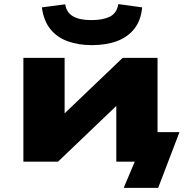

<svg xmlns="http://www.w3.org/2000/svg" viewBox="-20 -788 914 936"><path d="M583 128 637 0H556V-144H855L751 128ZM94 0V-506H295V-201H259L578 -506H748V0H547V-306H583L263 0ZM427 -568Q363 -568 311 -586.5Q259 -605 226 -645.5Q193 -686 184 -752L298 -767Q304 -727 336 -708.5Q368 -690 425 -690Q481 -690 515 -706.5Q549 -723 557 -768L673 -752Q667 -689 635.5 -648.5Q604 -608 551.5 -588Q499 -568 427 -568Z"/></svg>

Font: Nunito Sans 7pt Expanded Black
Style: Regular
Weight: 900
Width: 7
Designer: Vernon Adams
Foundry: Vernon Adams
Version: Version 3.101;gftools[0.9.27]